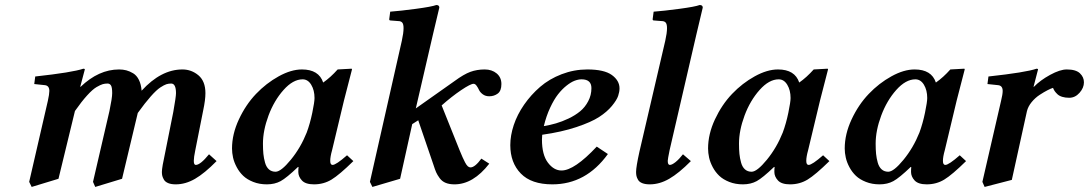

<svg xmlns="http://www.w3.org/2000/svg" viewBox="-20 -718 4299 758"><path d="M296.9 -376 297.9 -375Q369.6 -443.8 450.2 -443.8Q465.3 -443.8 478.5 -440.4Q491.7 -437 505.6 -428.7Q519.5 -420.4 528.3 -402.8Q537.1 -385.3 539.1 -359.9Q615.7 -443.8 700.2 -443.8Q735.8 -443.8 763.4 -420.7Q791 -397.5 791 -350.1Q791 -323.7 782.2 -282.2L751 -125Q745.1 -96.7 745.1 -83Q745.1 -66.9 752.9 -66.9Q771 -66.9 805.2 -108.9L835 -82Q787.6 -33.7 750 -12Q712.4 9.8 673.8 9.8Q655.8 9.8 644 4.9Q632.3 0 627.4 -8.3Q622.6 -16.6 620.8 -23.4Q619.1 -30.3 619.1 -39.1Q619.1 -56.6 632.8 -119.1L664.1 -275.9Q674.8 -335.9 674.8 -350.1Q674.8 -388.2 655.8 -388.2Q645.5 -388.2 637 -385.5Q628.4 -382.8 613 -372.8Q597.7 -362.8 575.2 -337.4Q552.7 -312 523.9 -272L461.9 -12.2L356 20L347.2 0L412.1 -279.8Q422.9 -331.5 422.9 -350.1Q422.9 -373.5 418 -380.9Q413.1 -388.2 404.8 -388.2Q394 -388.2 385.5 -385.7Q377 -383.3 361.3 -374.3Q345.7 -365.2 324 -341.3Q302.2 -317.4 275.9 -279.8L210.9 -12.2L105 20L95.2 0L168.9 -319.8Q174.8 -346.7 174.8 -358.9Q174.8 -379.9 157.2 -381.8L115.2 -386.2L119.1 -416Q266.1 -432.1 309.1 -446.8Q314.9 -446.8 314.9 -443.8Z M1190.9 -194.8Q1204.1 -230.5 1212.9 -272.9Q1221.7 -315.4 1221.7 -331.1Q1221.7 -361.8 1208.7 -383.3Q1195.8 -404.8 1174.8 -404.8Q1136.7 -404.8 1099.4 -362.8Q1062 -320.8 1040 -261.7Q1018.1 -202.6 1018.1 -150.9Q1018.1 -127.4 1019.8 -110.4Q1021.5 -93.3 1026.4 -75.9Q1031.2 -58.6 1041.7 -49.3Q1052.2 -40 1067.9 -40Q1089.4 -40 1128.2 -87.4Q1167 -134.8 1190.9 -194.8ZM1157.7 -39.1Q1157.7 -51.8 1158.7 -58.1L1156.7 -59.1Q1111.3 -15.6 1087.9 -2.9Q1064.5 9.8 1033.7 9.8Q1003.9 9.8 979.7 0.2Q955.6 -9.3 940.2 -23.9Q924.8 -38.6 914.6 -57.9Q904.3 -77.1 900.1 -95.7Q896 -114.3 896 -131.8Q896 -188.5 923.1 -246.6Q950.2 -304.7 990.7 -347.2Q1031.2 -389.6 1080.3 -416.7Q1129.4 -443.8 1171.9 -443.8Q1238.8 -443.8 1255.9 -392.1Q1285.2 -412.6 1313 -443.8L1367.7 -446.8Q1369.6 -446.8 1369.6 -443.8L1337.9 -320.8L1291 -125Q1283.7 -99.1 1283.7 -83Q1283.7 -66.9 1293 -66.9Q1306.6 -66.9 1350.1 -105L1375 -82Q1319.8 -27.8 1288.8 -9Q1257.8 9.8 1219.7 9.8Q1186 9.8 1171.9 -5.6Q1157.7 -21 1157.7 -39.1Z M1689.5 -583 1621.6 -290 1774.4 -397.9Q1811 -424.8 1836.9 -434.3Q1862.8 -443.8 1893.6 -443.8Q1921.9 -443.8 1940.7 -428.2Q1959.5 -412.6 1959.5 -386.2Q1959.5 -359.4 1945.1 -348.6Q1930.7 -337.9 1911.6 -337.9Q1896.5 -337.9 1886 -345.7Q1875.5 -353.5 1871.3 -362.5Q1867.2 -371.6 1861.6 -379.4Q1856 -387.2 1849.6 -387.2Q1837.9 -387.2 1800.5 -362.1Q1763.2 -336.9 1723.6 -301.8L1794.4 -125Q1802.2 -106 1806.2 -97.2Q1810.1 -88.4 1815.9 -77.1Q1821.8 -65.9 1826.9 -61.5Q1832 -57.1 1837.4 -57.1Q1855 -57.1 1880.4 -91.8L1911.6 -71.8Q1848.1 9.8 1774.4 9.8Q1753.9 9.8 1739.5 3.9Q1725.1 -2 1715.8 -14.6Q1706.5 -27.3 1701.9 -37.8Q1697.3 -48.3 1691.4 -66.9L1633.3 -236.8L1631.3 -243.2L1607.4 -228L1604.5 -214.8L1559.6 -12.2L1450.2 20L1440.4 0L1566.4 -557.1Q1573.2 -587.9 1573.2 -606.9Q1573.2 -622.6 1568.1 -628.7Q1563 -634.8 1552.2 -634.8L1521.5 -637.2Q1516.6 -637.2 1516.6 -642.1L1520.5 -671.9Q1559.6 -674.8 1621.8 -683.1Q1684.1 -691.4 1702.6 -698.2Q1714.4 -698.2 1714.4 -688Z M2314.9 -370.1Q2314.9 -404.8 2275.9 -404.8Q2263.2 -404.8 2248.5 -399.2Q2233.9 -393.6 2216.6 -379.9Q2199.2 -366.2 2183.1 -345.7Q2167 -325.2 2151.9 -292.7Q2136.7 -260.3 2127 -220.2Q2151.4 -224.1 2175 -231Q2198.7 -237.8 2224.9 -250.2Q2251 -262.7 2270.3 -278.6Q2289.6 -294.4 2302.2 -318.4Q2314.9 -342.3 2314.9 -370.1ZM2425.8 -369.1Q2425.8 -355.5 2420.4 -339.4Q2415 -323.2 2395.8 -299.8Q2376.5 -276.4 2345.2 -256.1Q2314 -235.8 2255.6 -216.3Q2197.3 -196.8 2120.6 -186Q2119.6 -178.2 2119.6 -167Q2119.6 -106.9 2143.1 -75.9Q2166.5 -44.9 2196.8 -44.9Q2247.6 -44.9 2335.9 -139.2L2379.9 -109.9Q2293.5 9.8 2160.6 9.8Q2077.6 9.8 2036.1 -33Q1994.6 -75.7 1994.6 -145Q1994.6 -183.1 2008.3 -224.4Q2022 -265.6 2049.1 -304.7Q2076.2 -343.8 2112.3 -375Q2148.4 -406.2 2197.3 -425Q2246.1 -443.8 2298.8 -443.8Q2365.2 -443.8 2395.5 -421.9Q2425.8 -399.9 2425.8 -369.1Z M2729.5 -583 2623.5 -125Q2616.2 -89.4 2616.2 -83Q2616.2 -66.9 2624.5 -66.9Q2632.8 -66.9 2647 -78.1Q2661.1 -89.4 2676.3 -108.9L2707.5 -82Q2660.2 -34.2 2622.1 -12.2Q2584 9.8 2545.4 9.8Q2527.3 9.8 2515.6 5.1Q2503.9 0.5 2499 -8.1Q2494.1 -16.6 2492.7 -23.4Q2491.2 -30.3 2491.2 -39.1Q2491.2 -59.1 2504.4 -119.1L2606.4 -557.1Q2613.3 -587.9 2613.3 -606.9Q2613.3 -622.6 2608.2 -628.7Q2603 -634.8 2592.3 -634.8L2561.5 -637.2Q2556.6 -637.2 2556.6 -642.1L2560.5 -671.9Q2599.6 -674.8 2661.9 -683.1Q2724.1 -691.4 2742.2 -698.2Q2754.4 -698.2 2754.4 -688Z M3070.3 -194.8Q3083.5 -230.5 3092.3 -272.9Q3101.1 -315.4 3101.1 -331.1Q3101.1 -361.8 3088.1 -383.3Q3075.2 -404.8 3054.2 -404.8Q3016.1 -404.8 2978.8 -362.8Q2941.4 -320.8 2919.4 -261.7Q2897.5 -202.6 2897.5 -150.9Q2897.5 -127.4 2899.2 -110.4Q2900.9 -93.3 2905.8 -75.9Q2910.6 -58.6 2921.1 -49.3Q2931.6 -40 2947.3 -40Q2968.8 -40 3007.6 -87.4Q3046.4 -134.8 3070.3 -194.8ZM3037.1 -39.1Q3037.1 -51.8 3038.1 -58.1L3036.1 -59.1Q2990.7 -15.6 2967.3 -2.9Q2943.8 9.8 2913.1 9.8Q2883.3 9.8 2859.1 0.2Q2835 -9.3 2819.6 -23.9Q2804.2 -38.6 2793.9 -57.9Q2783.7 -77.1 2779.5 -95.7Q2775.4 -114.3 2775.4 -131.8Q2775.4 -188.5 2802.5 -246.6Q2829.6 -304.7 2870.1 -347.2Q2910.6 -389.6 2959.7 -416.7Q3008.8 -443.8 3051.3 -443.8Q3118.2 -443.8 3135.3 -392.1Q3164.6 -412.6 3192.4 -443.8L3247.1 -446.8Q3249 -446.8 3249 -443.8L3217.3 -320.8L3170.4 -125Q3163.1 -99.1 3163.1 -83Q3163.1 -66.9 3172.4 -66.9Q3186 -66.9 3229.5 -105L3254.4 -82Q3199.2 -27.8 3168.2 -9Q3137.2 9.8 3099.1 9.8Q3065.4 9.8 3051.3 -5.6Q3037.1 -21 3037.1 -39.1Z M3609.9 -194.8Q3623 -230.5 3631.8 -272.9Q3640.6 -315.4 3640.6 -331.1Q3640.6 -361.8 3627.7 -383.3Q3614.7 -404.8 3593.8 -404.8Q3555.7 -404.8 3518.3 -362.8Q3481 -320.8 3459 -261.7Q3437 -202.6 3437 -150.9Q3437 -127.4 3438.7 -110.4Q3440.4 -93.3 3445.3 -75.9Q3450.2 -58.6 3460.7 -49.3Q3471.2 -40 3486.8 -40Q3508.3 -40 3547.1 -87.4Q3585.9 -134.8 3609.9 -194.8ZM3576.7 -39.1Q3576.7 -51.8 3577.6 -58.1L3575.7 -59.1Q3530.3 -15.6 3506.8 -2.9Q3483.4 9.8 3452.6 9.8Q3422.9 9.8 3398.7 0.2Q3374.5 -9.3 3359.1 -23.9Q3343.8 -38.6 3333.5 -57.9Q3323.2 -77.1 3319.1 -95.7Q3314.9 -114.3 3314.9 -131.8Q3314.9 -188.5 3342 -246.6Q3369.1 -304.7 3409.7 -347.2Q3450.2 -389.6 3499.3 -416.7Q3548.3 -443.8 3590.8 -443.8Q3657.7 -443.8 3674.8 -392.1Q3704.1 -412.6 3731.9 -443.8L3786.6 -446.8Q3788.6 -446.8 3788.6 -443.8L3756.8 -320.8L3710 -125Q3702.6 -99.1 3702.6 -83Q3702.6 -66.9 3711.9 -66.9Q3725.6 -66.9 3769 -105L3793.9 -82Q3738.8 -27.8 3707.8 -9Q3676.8 9.8 3638.7 9.8Q3605 9.8 3590.8 -5.6Q3576.7 -21 3576.7 -39.1Z M4061.5 -375Q4086.4 -400.9 4125.7 -422.4Q4165 -443.8 4191.4 -443.8Q4227.5 -443.8 4243.4 -428.7Q4259.3 -413.6 4259.3 -393.1Q4259.3 -371.1 4241.9 -351.6Q4224.6 -332 4201.2 -332Q4185.5 -332 4173.6 -335.7Q4161.6 -339.4 4154.5 -346.2Q4147.5 -353 4143.8 -358.4Q4140.1 -363.8 4137.2 -371.1Q4128.9 -368.7 4115.5 -361.8Q4102.1 -355 4084.5 -343.5Q4066.9 -332 4052.7 -314.7Q4038.6 -297.4 4034.2 -278.8L3974.6 -7.8L3867.2 20L3858.4 0L3932.1 -319.8Q3938.5 -345.7 3938.5 -358.9Q3938.5 -379.9 3920.4 -381.8L3878.4 -386.2L3882.3 -416Q4029.8 -432.1 4072.3 -446.8Q4078.1 -446.8 4078.1 -443.8L4060.5 -376Z"/></svg>

Font: Linux Libertine
Style: Bold Italic
Weight: 700
Italic angle: -11.5°
Designer: Philipp H. Poll
Foundry: Philipp H. Poll
Version: Version 4.0.5